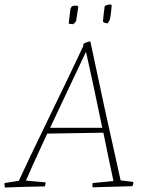

<svg xmlns="http://www.w3.org/2000/svg" viewBox="-27 -831 661 858"><path d="M433 -734Q436 -770 441 -804Q452 -811 469 -811L472 -807Q468 -753 462 -739L454 -727Q440 -727 433 -734ZM280 -726 288 -792Q288 -794 291 -797.5Q294 -801 294 -803Q301 -806 317 -806L323 -801Q313 -738 313 -737Q308 -728 300 -723Q286 -723 280 -726ZM-5 7Q-7 1 -7 -13L57 -23Q95 -106 197 -316Q299 -526 345 -625L346 -635Q360 -644 377 -646L378 -640Q434 -372 512 -25L569 -18Q569 -7 565 1Q538 2 477 3.5Q416 5 387 6Q385 -3 387 -13L480 -22Q453 -148 435 -238L184 -234Q106 -65 89 -24L177 -16Q177 -8 173 2Q56 4 -5 7ZM357 -599Q200 -267 197 -260H430Q385 -478 359 -592Z"/></svg>

Font: Albura ExtraLight
Style: Italic
Weight: 156
Italic angle: -7°
Designer: Mercedes Jáuregui
Foundry: Omnibus-Type Team
Version: Version 1.000